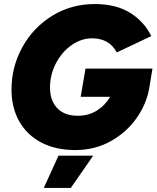

<svg xmlns="http://www.w3.org/2000/svg" viewBox="-20 -732 776 952"><path d="M37 -288Q37 -400 90.5 -497.5Q144 -595 238.5 -653.5Q333 -712 450 -712Q555 -712 625 -668.5Q695 -625 730 -553L559 -472Q522 -542 436 -542Q384 -542 336 -509Q288 -476 258 -419.5Q228 -363 228 -298Q228 -233 264 -195.5Q300 -158 365 -158Q419 -158 460 -183.5Q501 -209 526 -252H380L404 -392H736L720 -295Q707 -218 658 -147.5Q609 -77 530 -32.5Q451 12 353 12Q256 12 184.5 -25.5Q113 -63 75 -131Q37 -199 37 -288ZM270 40H442L331 200H197Z"/></svg>

Font: Oak Sans Black
Style: Italic
Weight: 900
Italic angle: -9.5°
Foundry: Erik Kennedy, Walven
Version: Version 1.000